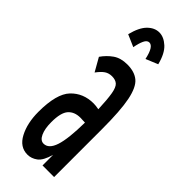

<svg xmlns="http://www.w3.org/2000/svg" viewBox="-220 -658 691 691"><g transform="rotate(45 125.0 -312.5)"><path d="M100 11Q61 11 40 -29Q19 -69 19 -126Q19 -218 52.5 -253Q86 -288 138 -288Q150 -288 165 -285Q163 -334 158.5 -360Q154 -386 144 -395Q134 -404 116 -404Q100 -404 88 -396Q76 -388 62 -369L33 -420Q49 -443 70.5 -458Q92 -473 125 -473Q162 -473 183.5 -455Q205 -437 215 -387.5Q225 -338 225 -243V0H166V-54Q155 -15 137.5 -2Q120 11 100 11ZM78 -133Q78 -99 87.5 -78.5Q97 -58 113 -58Q139 -58 151.5 -96Q164 -134 165 -217Q153 -218 141 -218Q111 -218 94.5 -199.5Q78 -181 78 -133ZM96 -532 50 -552Q61 -596 81 -616Q101 -636 125 -636Q148 -636 170 -616Q192 -596 203 -552L157 -533Q146 -585 125 -585Q114 -585 107 -570Q100 -555 96 -532Z"/></g></svg>

Font: Inconsolata UltraCondensed SemiBold
Style: Regular
Weight: 600
Width: 1
Monospace: yes
Designer: Raph Levien, Cyreal, Brenton Simpson
Foundry: Raph Levien, Cyreal, Google
Version: Version 3.001; ttfautohint (v1.8.2.53-6de2)